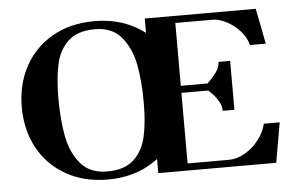

<svg xmlns="http://www.w3.org/2000/svg" viewBox="-51 -783 1347 866"><g transform="rotate(-5 623.0 -349.5)"><path d="M755.5 -383.5H889.5Q889 -383.5 894.5 -389Q914.5 -408 930.5 -430.2Q946.5 -452.5 946.5 -476H999.5V-254.5H946.5Q946.5 -274.5 937 -293Q927.5 -311.5 916.2 -324.2Q905 -337 893.5 -347.5Q888.5 -351.5 889.5 -351.5H755.5ZM1126 -180.5H1198L1166.5 0H632.5V-700H1135L1166.5 -539.5H1094.5Q1087 -573 1060.5 -602.8Q1034 -632.5 999.8 -650.2Q965.5 -668 937 -668H768V-32H956Q992 -32 1028.5 -53.2Q1065 -74.5 1091.5 -109Q1118 -143.5 1126 -180.5ZM45 -349Q45 -452.5 89.2 -534Q133.5 -615.5 215 -661.8Q296.5 -708 404 -708Q510 -708 591.8 -661.8Q673.5 -615.5 718.5 -533.8Q763.5 -452 763.5 -349Q763.5 -246 718.5 -164.5Q673.5 -83 591.8 -37Q510 9 404 9Q297 9 215.5 -37Q134 -83 89.5 -164.2Q45 -245.5 45 -349ZM595 -324Q595 -418.5 580.8 -494Q566.5 -569.5 524.5 -620.5Q482.5 -671.5 404 -671.5Q324.5 -671.5 282.5 -631.8Q240.5 -592 226.8 -528.2Q213 -464.5 213 -374Q213 -280 227 -204.5Q241 -129 283.2 -78.2Q325.5 -27.5 404 -27.5Q483.5 -27.5 525.2 -67Q567 -106.5 581 -170Q595 -233.5 595 -324Z"/></g></svg>

Font: Didactic
Style: Regular
Weight: 400
Designer: Tyler Finck
Foundry: Etcetera Type Co
Version: Version 3.007;FEAKit 1.0